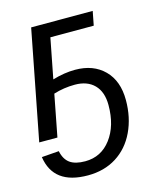

<svg xmlns="http://www.w3.org/2000/svg" viewBox="-111 -608 747 896"><g transform="rotate(-15 262.5 -160.0)"><path d="M464.4 -86.4Q464.4 -2.4 432.4 65.2Q400.4 132.8 341.3 170.2Q282.2 207.5 203.1 207.5Q37.1 207.5 16.6 69.3L100.1 63Q108.4 103.5 134 122.1Q159.7 140.6 207.5 140.6Q285.2 140.6 332.5 77.6Q379.9 14.6 379.9 -85Q379.9 -148.4 346.2 -182.9Q312.5 -217.3 252.4 -217.3Q199.2 -217.3 149.4 -201.7L110.4 0H22.5L125 -528.3H422.4L409.2 -460.4H199.7L162.1 -267.1Q219.2 -284.2 271.5 -284.2Q359.4 -284.2 411.9 -231.7Q464.4 -179.2 464.4 -86.4Z"/></g></svg>

Font: Liberation Sans
Style: Italic
Weight: 400
Italic angle: -12°
Designer: Steve Matteson
Foundry: Ascender Corporation
Version: Version 2.1.5